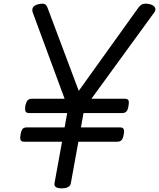

<svg xmlns="http://www.w3.org/2000/svg" viewBox="-20 -1012 867 1046"><path d="M316 14Q272 14 277 -14L318 -240H112Q97 -240 92.5 -248.5Q88 -257 92 -279Q96 -302 103.5 -310Q111 -318 126 -318H332L346 -396H139Q124 -396 119.5 -404.5Q115 -413 118 -435Q123 -458 131 -466Q139 -474 154 -474H332L158 -945Q153 -962 161 -973.5Q169 -985 193 -990Q214 -994 224 -989.5Q234 -985 240 -967L409 -517L733 -969Q746 -986 758.5 -990Q771 -994 793 -990Q816 -985 824 -971.5Q832 -958 818 -941L478 -474H660Q675 -474 679.5 -466Q684 -458 680 -435Q677 -413 668.5 -404.5Q660 -396 645 -396H435L421 -318H633Q648 -318 653 -310Q658 -302 654 -279Q650 -257 642 -248.5Q634 -240 619 -240H407L366 -14Q361 14 316 14Z"/></svg>

Font: Playwrite DE VA
Style: Regular
Weight: 400
Designer: Veronika Burian, José Scaglione
Foundry: TypeTogether
Version: Version 1.002